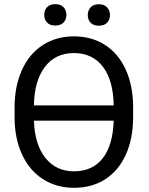

<svg xmlns="http://www.w3.org/2000/svg" viewBox="-20 -896 720 926"><path d="M622.1 -332.5Q622.1 -228.5 587.2 -150.9Q552.2 -73.2 487.8 -31.7Q423.3 9.8 336.9 9.8Q252.9 9.8 188 -31.5Q123 -72.8 87.2 -149.2Q51.3 -225.6 50.3 -326.2V-377.4Q50.3 -480 85.9 -558.6Q121.6 -637.2 186.8 -679Q252 -720.7 335.9 -720.7Q421.4 -720.7 485.8 -679.7Q550.3 -638.7 585.7 -561.8Q621.1 -484.9 622.1 -383.8ZM335.9 -640.1Q247.1 -640.1 196.3 -573Q145.5 -505.9 143.6 -387.7H528.3Q526.4 -508.8 476.1 -574.5Q425.8 -640.1 335.9 -640.1ZM336.9 -69.8Q425.8 -69.8 475.1 -132.3Q524.4 -194.8 528.3 -314H143.6Q147.5 -198.7 199 -134.3Q250.5 -69.8 336.9 -69.8ZM193.4 -824.2Q193.4 -846.2 206.8 -861.1Q220.2 -876 246.6 -876Q272.9 -876 286.6 -861.1Q300.3 -846.2 300.3 -824.2Q300.3 -802.2 286.6 -787.6Q272.9 -772.9 246.6 -772.9Q220.2 -772.9 206.8 -787.6Q193.4 -802.2 193.4 -824.2ZM403.3 -823.2Q403.3 -845.2 416.7 -860.4Q430.2 -875.5 456.5 -875.5Q482.9 -875.5 496.6 -860.4Q510.3 -845.2 510.3 -823.2Q510.3 -801.3 496.6 -786.6Q482.9 -772 456.5 -772Q430.2 -772 416.7 -786.6Q403.3 -801.3 403.3 -823.2Z"/></svg>

Font: Mardoto
Style: Regular
Weight: 400
Designer: Christian Robertson, Vahan Hovhannisyan
Foundry: Google
Version: Version 1.000